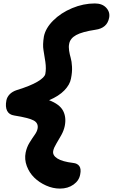

<svg xmlns="http://www.w3.org/2000/svg" viewBox="-20 -831 655 1115"><path d="M328.1 264.2Q287.1 264.2 247.3 246.3Q207.5 228.5 178.7 200.2Q149.9 171.9 135.5 133.1Q121.1 94.2 128.9 55.2Q135.3 23.9 151.1 -2Q167 -27.8 181.2 -47.6Q195.3 -67.4 198.2 -84Q204.1 -115.2 176.5 -130.9Q148.9 -146.5 63 -160.2Q32.7 -164.6 21.2 -187.7Q9.8 -210.9 17.1 -248Q21 -267.6 36.1 -283.4Q51.3 -299.3 78.1 -308.1Q156.2 -332 197.8 -356.7Q239.3 -381.3 243.2 -401.9Q249 -432.1 243.4 -471.7Q237.8 -511.2 232.4 -540.8Q227.1 -570.3 234.9 -619.1Q244.6 -667.5 289.1 -711.9Q333.5 -756.3 398.9 -783.7Q464.4 -811 530.8 -811Q573.7 -811 596.9 -785.9Q620.1 -760.7 613.8 -728Q602.5 -667.5 534.2 -658.2Q457 -646.5 422.4 -627.4Q387.7 -608.4 381.8 -577.1Q377.9 -559.1 381.3 -536.9Q384.8 -514.6 390.6 -494.9Q396.5 -475.1 398.2 -443.4Q399.9 -411.6 392.1 -374Q385.7 -339.4 354 -306.4Q322.3 -273.4 265.1 -249Q326.7 -225.6 346.4 -187.5Q366.2 -149.4 356 -99.1Q350.6 -72.8 335.7 -45.9Q320.8 -19 306.6 4.2Q292.5 27.3 289.1 44.9Q283.7 70.8 313.2 89.4Q342.8 107.9 404.8 115.2Q429.7 117.7 440.9 134Q452.1 150.4 445.8 181.2Q439.9 217.3 407.2 240.7Q374.5 264.2 328.1 264.2Z"/></svg>

Font: Shantell Sans Irregular
Style: Bold Italic
Weight: 700
Italic angle: -11.31°
Designer: Stephen Nixon, Anya Danilova, Shantell Martin
Foundry: Arrow Type
Version: Version 1.006;[9816181b4]